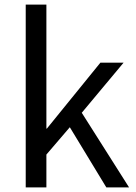

<svg xmlns="http://www.w3.org/2000/svg" viewBox="-20 -816 592 836"><path d="M92 0H182V-143L284 -262L443 0H542L336 -325L518 -543H417L184 -256H182V-796H92Z"/></svg>

Font: Spoqa Han Sans Neo Regular
Style: Regular
Weight: 400
Designer: [Spoqa Han Sans Neo] Dong-huui Kim  Younghwa Kang  Yujin Lee  [Noto Sans] Ryoko NISHIZUKA  (kana & ideographs); Paul D. 
Foundry: Spoqa (http://www.spoqa-han-sans.com)
Version: Version 1.000